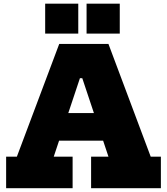

<svg xmlns="http://www.w3.org/2000/svg" viewBox="-20 -998 886 1018"><path d="M633.5 -398.5V-252H197V-398.5ZM779 -167.5H833V0H463V-167.5H555L376.5 -702.5L464.5 -583.5H366.5L443.5 -702.5L265 -167.5H365V0H12.5V-167.5H69.5L294 -765H555ZM219.5 -978.5H395V-820H219.5ZM439 -978.5H615V-820H439Z"/></svg>

Font: Hepta Slab ExtraBold
Style: Regular
Weight: 800
Designer: Michael LaGattuta
Foundry: Michael LaGattuta
Version: Version 1.102